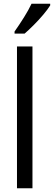

<svg xmlns="http://www.w3.org/2000/svg" viewBox="-20 -1009 289 1029"><path d="M154 0H71V-760H154ZM249 -980Q236 -959 212 -930.5Q188 -902 160.5 -874.5Q133 -847 112 -829H58V-840Q84 -877 108.5 -916Q133 -955 149 -989H249Z"/></svg>

Font: Noto Sans Devanagari Condensed
Style: Regular
Weight: 400
Width: 3
Designer: Jelle Bosma - Monotype Design Team
Foundry: Monotype Imaging Inc.
Version: Version 2.004; ttfautohint (v1.8.4.7-5d5b)